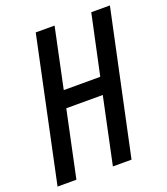

<svg xmlns="http://www.w3.org/2000/svg" viewBox="-133 -807 785 900"><g transform="rotate(-20 259.5 -357.0)"><path d="M-1 0 150 -714H244L181 -415H363L427 -714H520L368 0H275L345 -331H163L93 0Z"/></g></svg>

Font: Noto Sans ExtraCondensed Medium
Style: Italic
Weight: 500
Width: 2
Italic angle: -12°
Designer: Monotype Design Team
Foundry: Monotype Imaging Inc.
Version: Version 2.013; ttfautohint (v1.8.4.7-5d5b)